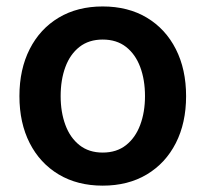

<svg xmlns="http://www.w3.org/2000/svg" viewBox="-20 -567 640 598"><path d="M299.8 11.2Q221.2 11.2 162.8 -23.7Q104.5 -58.6 72.5 -121.3Q40.5 -184.1 40.5 -267.6Q40.5 -351.1 72.5 -414.1Q104.5 -477.1 162.8 -512Q221.2 -546.9 299.8 -546.9Q378.9 -546.9 437.3 -512Q495.6 -477.1 527.6 -414.1Q559.6 -351.1 559.6 -267.6Q559.6 -184.1 527.6 -121.3Q495.6 -58.6 437.3 -23.7Q378.9 11.2 299.8 11.2ZM299.8 -91.8Q343.3 -91.8 372.6 -115Q401.9 -138.2 416.7 -178Q431.6 -217.8 431.6 -267.6Q431.6 -318.4 416.7 -358.2Q401.9 -397.9 372.6 -420.9Q343.3 -443.8 299.8 -443.8Q256.8 -443.8 227.5 -420.9Q198.2 -397.9 183.6 -358.2Q168.9 -318.4 168.9 -267.6Q168.9 -217.8 183.6 -178Q198.2 -138.2 227.5 -115Q256.8 -91.8 299.8 -91.8Z"/></svg>

Font: Inter 18pt SemiBold
Style: Regular
Weight: 600
Designer: Rasmus Andersson
Foundry: rsms
Version: Version 4.001;git-66647c0bb